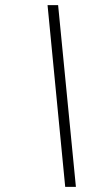

<svg xmlns="http://www.w3.org/2000/svg" viewBox="-20 -725 416 745"><path d="M274.5 0H233L164.5 -705H205.5Z"/></svg>

Font: Newsreader 60pt
Style: Bold Italic
Weight: 700
Italic angle: -17°
Designer: Hugues Gentile
Foundry: Production Type
Version: Version 1.003